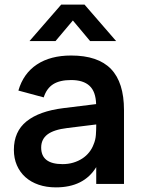

<svg xmlns="http://www.w3.org/2000/svg" viewBox="-20 -795 616 830"><path d="M244.5 -775H345.5L482 -617.5H369.5L295 -706.5L220 -617.5H107.5ZM287.5 -555Q403.5 -555 459.8 -496.8Q516 -438.5 516 -319V0H396V-72.5Q342.5 15 221.5 15Q180.5 15 147 3.5Q113.5 -8 89.8 -29.2Q66 -50.5 53 -80.5Q40 -110.5 40 -147Q40 -226.5 94.8 -270.5Q149.5 -314.5 253.5 -327.5L395.5 -345Q394 -399 367 -424Q340 -449 287.5 -449Q238.5 -449 210 -431Q181.5 -413 169 -374L59.5 -403.5Q81 -477.5 139.5 -516.2Q198 -555 287.5 -555ZM270.5 -241.5Q212.5 -234.5 185.2 -213.8Q158 -193 158 -157Q158 -85.5 250.5 -85.5Q275.5 -85.5 297 -92Q318.5 -98.5 335.8 -109.8Q353 -121 365.5 -136.8Q378 -152.5 384.5 -170.5Q393 -190 394.5 -212Q396 -234 396 -252V-257Z"/></svg>

Font: Vela Sans Bd
Style: Bold
Weight: 700
Designer: Principal design: Mikhail Sharanda - project Manrope.
Design modification: Ravid Balaliev
Foundry: Mikhail Sharanda
Version: Version 1.001